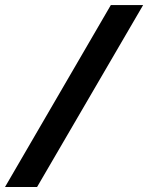

<svg xmlns="http://www.w3.org/2000/svg" viewBox="-21 -752 595 772"><path d="M-0.9 0 424.6 -731.6H554.5L128 0Z"/></svg>

Font: Wix Madefor Text
Style: Italic
Weight: 400
Italic angle: -12°
Designer: Dalton Maag Ltd
Foundry: Dalton Maag Ltd
Version: Version 3.100